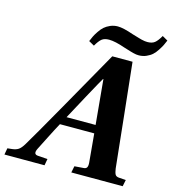

<svg xmlns="http://www.w3.org/2000/svg" viewBox="-150 -979 972 1082"><g transform="rotate(15 336.5 -438.0)"><path d="M259.8 -293.9H429.2L404.8 -555.2H402.8Q392.1 -538.1 335.9 -434.8Q279.8 -331.5 259.8 -293.9ZM-23.9 0 -17.1 -38.1 9.8 -41Q32.7 -43.5 46.6 -53Q60.5 -62.5 75.2 -86.9Q109.9 -144 226.1 -349.1L419.9 -691.9H538.1L571.8 -375Q575.7 -338.4 586.9 -230.5Q598.1 -122.6 602.1 -85.9Q605.5 -62.5 611.1 -52.5Q616.7 -42.5 632.8 -41L673.8 -38.1L666 0H366.2L374 -38.1L425.8 -42Q440.4 -42.5 445.6 -51.5Q450.7 -60.5 449.2 -79.1L434.1 -246.1H233.9Q215.3 -212.4 185.5 -153.3Q155.8 -94.2 147.9 -79.1Q130.4 -43.5 161.1 -42L216.8 -38.1L210 0ZM272 -741.2Q279.3 -758.8 285.2 -771Q291 -783.2 303.7 -802.2Q316.4 -821.3 329.6 -833Q342.8 -844.7 363.3 -853.8Q383.8 -862.8 407.2 -862.8Q439 -862.8 499 -841.8Q503.9 -840.3 518.1 -836.2Q532.2 -832 538.6 -830.1Q544.9 -828.1 555.7 -825.4Q566.4 -822.8 574.5 -821.8Q582.5 -820.8 589.8 -820.8Q616.7 -820.8 632.1 -833Q647.5 -845.2 665 -876L696.8 -857.9Q689.5 -839.8 683.6 -828.1Q677.7 -816.4 665.3 -797.1Q652.8 -777.8 639.6 -765.9Q626.5 -753.9 606 -744.9Q585.4 -735.8 562 -735.8Q554.7 -735.8 546.9 -736.8Q539.1 -737.8 528.8 -740.5Q518.6 -743.2 512.2 -745.1Q505.9 -747.1 492.4 -751.2Q479 -755.4 474.1 -756.8Q414.1 -777.8 378.9 -777.8Q352.1 -777.8 336.9 -765.9Q321.8 -753.9 304.2 -723.1Z"/></g></svg>

Font: Linguistics Pro
Style: Bold Italic
Weight: 700
Italic angle: -12°
Designer: Stefan Peev, Context Ltd
Foundry: Stefan Peev, Context Ltd
Version: Version 001.000